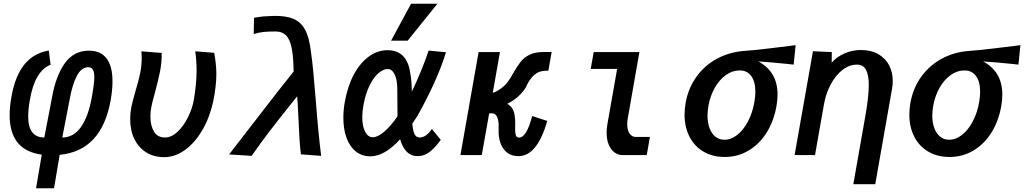

<svg xmlns="http://www.w3.org/2000/svg" viewBox="-20 -828 5468 1025"><path d="M203 -2.5Q31.5 -25 31.5 -213Q31.5 -258.5 41 -311Q79.5 -532.5 240.5 -558L250 -482.5Q208.5 -466 180.8 -419.8Q153 -373.5 139.5 -295Q130.5 -245 130.5 -208Q130.5 -149.5 152.2 -121.8Q174 -94 216.5 -94L257.5 -307Q278 -423.5 326.2 -490.5Q374.5 -557.5 454.5 -557.5Q517.5 -557.5 549 -516Q580.5 -474.5 580.5 -394Q580.5 -348 571 -294Q523 -22.5 298.5 -1.5L268.5 177H172.5ZM470.5 -311Q483.5 -384 483.5 -416Q483.5 -442 476 -455.5Q468.5 -469 451 -469Q414.5 -469 390.2 -422.8Q366 -376.5 352 -298L312.5 -94Q372.5 -94 412.2 -150Q452 -206 470.5 -311Z M675 -192Q675 -225 682.5 -262.5Q687.5 -286 703 -340.5Q719.5 -395.5 728 -436Q736.5 -476.5 736.5 -519.5Q736.5 -537 735 -554L843 -545.5Q844.5 -498.5 834.8 -449Q825 -399.5 806.5 -331Q790.5 -274 787.5 -254.5Q783 -231.5 783 -206Q783 -158 801.8 -126Q820.5 -94 860.5 -94Q896 -94 928.8 -125.5Q961.5 -157 984.2 -203.5Q1007 -250 1014.5 -293.5Q1029.5 -381 1029.5 -452.5Q1029.5 -501 1022.5 -554L1123.5 -546Q1135 -483.5 1135 -433.5Q1135 -368.5 1118 -285.5Q1099.5 -201 1060.2 -133.5Q1021 -66 967.8 -27.5Q914.5 11 856 11Q802.5 11 761.5 -14Q720.5 -39 697.8 -85Q675 -131 675 -192Z M1336 -175.5Q1468 -347.5 1547.5 -446Q1546.5 -526 1537 -572.2Q1527.5 -618.5 1507 -639.2Q1486.5 -660 1451.5 -660Q1413 -660 1387.8 -657.5Q1362.5 -655 1334.5 -646.5L1336 -733Q1369.5 -739 1387.8 -740.5Q1406 -742 1441 -743Q1505.5 -744.5 1545.8 -727.8Q1586 -711 1608.2 -670.5Q1630.5 -630 1639 -558.5Q1647 -503.5 1652.5 -445.5Q1658 -387.5 1665.5 -296Q1679.5 -113 1694.5 4L1586.5 -4Q1582 -39.5 1579.2 -81.2Q1576.5 -123 1573.5 -191Q1569.5 -277 1566.5 -314L1523 -259.5Q1461 -182 1417 -124.5Q1373 -67 1323.5 4L1203 -3.5Q1249.5 -63 1336 -175.5Z M1813 -199.5Q1813 -242 1821 -285.5Q1836 -368.5 1869.2 -430.5Q1902.5 -492.5 1949 -526.2Q1995.5 -560 2048.5 -560Q2101.5 -560 2131.8 -528.8Q2162 -497.5 2170 -438Q2177.5 -403 2178.5 -339Q2204 -391 2229.5 -453.8Q2255 -516.5 2268 -558L2361 -549Q2335 -465 2292.8 -374Q2250.5 -283 2206.5 -206Q2191 -182 2181 -168Q2184.5 -130 2193 -112Q2201.5 -94 2220.5 -94Q2239 -94 2256 -106.8Q2273 -119.5 2285.5 -139.5L2333 -81.5Q2308 -45.5 2277.5 -20Q2247 5.5 2208.5 5.5Q2175 5.5 2151.8 -17.5Q2128.5 -40.5 2116 -84.5Q2033 6.5 1957.5 6.5Q1913 6.5 1880.2 -19Q1847.5 -44.5 1830.2 -91.2Q1813 -138 1813 -199.5ZM2068 -611 2174.5 -808H2315L2156.5 -611ZM1914 -203Q1914 -154 1929.2 -124.8Q1944.5 -95.5 1969.5 -95.5Q1997 -95.5 2031.8 -125.5Q2066.5 -155.5 2102 -207V-212.5Q2101.5 -230 2101.5 -277.5Q2101.5 -323 2101 -350.5Q2100.5 -378 2098 -393Q2094 -420.5 2081.5 -440Q2069 -459.5 2050.5 -459.5Q2025 -459.5 1998.8 -436Q1972.5 -412.5 1951.5 -368.5Q1930.5 -324.5 1920 -265.5Q1914 -232 1914 -203Z M2642 -132.5Q2642 -136.5 2641.8 -162.5Q2641.5 -188.5 2632.8 -205.8Q2624 -223 2606.5 -223H2591.5L2552 0H2438L2535 -550H2649L2610.5 -332Q2678 -356 2716.5 -432Q2742.5 -476.5 2760.2 -499Q2778 -521.5 2807.8 -536Q2837.5 -550.5 2885 -550.5H2925L2907.5 -450.5H2895.5Q2857.5 -450.5 2831.8 -427.8Q2806 -405 2788.5 -364Q2777 -342.5 2750.5 -316.8Q2724 -291 2688 -274Q2708 -262.5 2717.5 -244.5Q2727 -226.5 2728.5 -202Q2730.5 -190 2730.5 -173.5L2730 -138Q2730 -116.5 2734.2 -105Q2738.5 -93.5 2751.5 -93.5Q2791 -93.5 2821 -208.5L2901.5 -182.5Q2848 5.5 2747.5 5.5Q2709 5.5 2684.8 -15.2Q2660.5 -36 2650.5 -67.8Q2640.5 -99.5 2642 -132.5Z M3218.5 -120Q3218.5 -142 3223 -167.5L3274.5 -460H3133.5L3149.5 -550H3393.5L3331 -194Q3328.5 -181 3328.5 -164.5Q3328.5 -132.5 3341.2 -114.8Q3354 -97 3372.5 -97H3449.5L3442 -53Q3432.5 -0.5 3432.5 0H3305Q3280 0 3260.2 -14.5Q3240.5 -29 3229.5 -56.2Q3218.5 -83.5 3218.5 -120Z M3634.5 -216Q3634.5 -244.5 3640 -277.5Q3654 -357 3698 -418.2Q3742 -479.5 3808.8 -515.2Q3875.5 -551 3957 -556.5Q4005.5 -559.5 4094.2 -570.5Q4183 -581.5 4197 -583L4227.5 -587L4217 -483L4190.5 -486Q4094.5 -496 4028.5 -500Q4131 -445 4131 -323Q4131 -294.5 4125 -260Q4111 -181.5 4072.8 -120.2Q4034.5 -59 3976.8 -24.5Q3919 10 3849 10Q3784.5 10 3735.8 -18.5Q3687 -47 3660.8 -98.5Q3634.5 -150 3634.5 -216ZM4007 -281.5Q4012.5 -313.5 4012.5 -338Q4012.5 -391.5 3990.8 -421.8Q3969 -452 3928.5 -452Q3889.5 -452 3855 -427.2Q3820.5 -402.5 3796 -359.5Q3771.5 -316.5 3762 -263Q3757 -233 3757 -211.5Q3757 -173 3768 -143.8Q3779 -114.5 3799.2 -98.2Q3819.5 -82 3847 -82Q3883 -82 3916 -108Q3949 -134 3973 -179.5Q3997 -225 4007 -281.5Z M4618 -373.5Q4618 -428 4603 -455.5Q4588 -483 4555.5 -483Q4513.5 -483 4476.8 -454Q4440 -425 4414.5 -376.8Q4389 -328.5 4379 -272.5L4331 0H4222L4249.5 -155.5L4255 -187.5L4270 -271.5L4320 -554.5L4420.5 -550L4420 -493.5Q4447 -525 4489 -543Q4531 -561 4575 -561Q4630.5 -561 4669 -538.8Q4707.5 -516.5 4726.8 -479.2Q4746 -442 4746 -396Q4746 -374.5 4742.5 -355.5L4652.5 155.5H4535.5L4600 -210.5Q4618 -313 4618 -373.5Z M4834.5 -216Q4834.5 -244.5 4840 -277.5Q4854 -357 4898 -418.2Q4942 -479.5 5008.8 -515.2Q5075.5 -551 5157 -556.5Q5205.5 -559.5 5294.2 -570.5Q5383 -581.5 5397 -583L5427.5 -587L5417 -483L5390.5 -486Q5294.5 -496 5228.5 -500Q5331 -445 5331 -323Q5331 -294.5 5325 -260Q5311 -181.5 5272.8 -120.2Q5234.5 -59 5176.8 -24.5Q5119 10 5049 10Q4984.5 10 4935.8 -18.5Q4887 -47 4860.8 -98.5Q4834.5 -150 4834.5 -216ZM5207 -281.5Q5212.5 -313.5 5212.5 -338Q5212.5 -391.5 5190.8 -421.8Q5169 -452 5128.5 -452Q5089.5 -452 5055 -427.2Q5020.5 -402.5 4996 -359.5Q4971.5 -316.5 4962 -263Q4957 -233 4957 -211.5Q4957 -173 4968 -143.8Q4979 -114.5 4999.2 -98.2Q5019.5 -82 5047 -82Q5083 -82 5116 -108Q5149 -134 5173 -179.5Q5197 -225 5207 -281.5Z"/></svg>

Font: JuliaMono BoldItalic
Style: Regular
Weight: 700
Italic angle: -9°
Monospace: yes
Designer: cormullion
Foundry: corm
Version: Version 0.049; ttfautohint (v1.8.4)